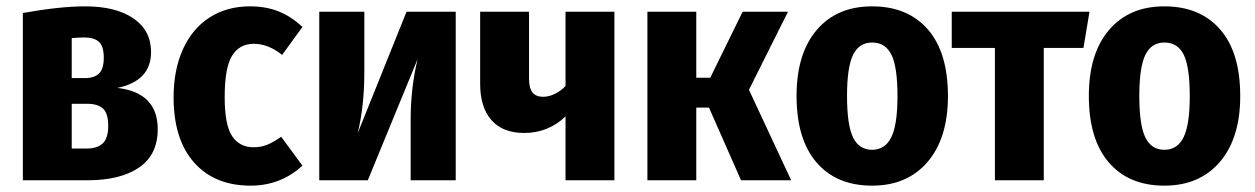

<svg xmlns="http://www.w3.org/2000/svg" viewBox="-20 -568 3956 605"><path d="M477 -161Q477 -80 418 -40Q359 0 257 0H52V-527Q169 -548 248 -548Q345 -548 400.5 -510Q456 -472 456 -404Q456 -313 350 -291Q477 -276 477 -161ZM206 -448V-322H249Q277 -322 292 -336.5Q307 -351 307 -386Q307 -422 292 -436Q277 -450 245 -450Q234 -450 206 -448ZM321 -172Q321 -210 305 -225.5Q289 -241 254 -241H206V-100H254Q286 -100 303.5 -116Q321 -132 321 -172Z M933 -483 869 -395Q825 -430 780 -430Q734 -430 711 -392Q688 -354 688 -262Q688 -174 711.5 -139Q735 -104 779 -104Q802 -104 821 -111.5Q840 -119 866 -137L933 -46Q864 17 770 17Q656 17 591.5 -56Q527 -129 527 -261Q527 -348 556.5 -413Q586 -478 640.5 -513Q695 -548 768 -548Q818 -548 858 -532Q898 -516 933 -483Z M1416 0H1274V-190Q1274 -292 1296 -382L1139 0H986V-531H1128V-339Q1128 -234 1107 -148L1261 -531H1416Z M1916 -531V0H1762V-201Q1707 -149 1632 -149Q1564 -149 1528.5 -189.5Q1493 -230 1493 -303V-531H1647V-320Q1647 -290 1658 -276.5Q1669 -263 1691 -263Q1710 -263 1729 -272.5Q1748 -282 1762 -297V-531Z M2340 -285 2473 0H2315L2214 -229H2174V0H2020V-531H2174V-323H2218L2320 -531H2463Z M2967 -265Q2967 -133 2903 -58Q2839 17 2728 17Q2616 17 2553 -56Q2490 -129 2490 -266Q2490 -399 2553.5 -473.5Q2617 -548 2728 -548Q2840 -548 2903.5 -475.5Q2967 -403 2967 -265ZM2649 -266Q2649 -174 2668 -135Q2687 -96 2728 -96Q2769 -96 2788.5 -135.5Q2808 -175 2808 -265Q2808 -357 2789 -395.5Q2770 -434 2728 -434Q2687 -434 2668 -395Q2649 -356 2649 -266Z M3394 -417H3269V0H3115V-417H2979V-531H3413Z M3888 -265Q3888 -133 3824 -58Q3760 17 3649 17Q3537 17 3474 -56Q3411 -129 3411 -266Q3411 -399 3474.5 -473.5Q3538 -548 3649 -548Q3761 -548 3824.5 -475.5Q3888 -403 3888 -265ZM3570 -266Q3570 -174 3589 -135Q3608 -96 3649 -96Q3690 -96 3709.5 -135.5Q3729 -175 3729 -265Q3729 -357 3710 -395.5Q3691 -434 3649 -434Q3608 -434 3589 -395Q3570 -356 3570 -266Z"/></svg>

Font: Fira Sans Condensed
Style: Bold
Weight: 700
Width: 3
Designer: bBox Type GmbH & Carrois Corporate GbR & Edenspiekermann AG
Foundry: bBox Type GmbH & Carrois Corporate GbR & Edenspiekermann AG
Version: Version 4.301